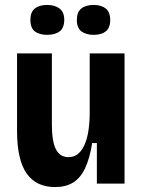

<svg xmlns="http://www.w3.org/2000/svg" viewBox="-20 -743 579 777"><path d="M203 14Q126 14 87.5 -41.5Q49 -97 49 -213V-527H190V-238Q190 -170 206.5 -138.5Q223 -107 257 -107Q278 -107 293.5 -118.5Q309 -130 320 -152.5Q331 -175 336.5 -206Q342 -237 343 -277V-527H484V-220V0H372V-164H353Q343 -101 324 -61.5Q305 -22 275.5 -4Q246 14 203 14ZM359 -602Q328 -602 309.5 -616Q291 -630 291 -662Q291 -694 309 -708.5Q327 -723 359 -723Q390 -723 408 -708.5Q426 -694 426 -662Q426 -630 408 -616Q390 -602 359 -602ZM171 -602Q140 -602 121.5 -615.5Q103 -629 103 -663Q103 -694 121 -708.5Q139 -723 171 -723Q202 -723 221 -708.5Q240 -694 240 -663Q240 -630 221.5 -616Q203 -602 171 -602Z"/></svg>

Font: Bricolage Grotesque 24pt SemiCondensed
Style: Bold
Weight: 700
Width: 4
Designer: Mathieu Triay
Foundry: Atelier Triay
Version: Version 1.001;gftools[0.9.33.dev8+g029e19f]